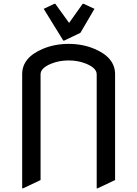

<svg xmlns="http://www.w3.org/2000/svg" viewBox="-20 -980 728 1019"><path d="M97.7 19.5V-585.9Q97.7 -675.3 208.5 -721.2Q270.5 -747.1 344.2 -747.1Q418 -747.1 480 -721.2Q590.8 -675.3 590.8 -585.9V-24.4L498 19.5H493.2V-585.9Q493.2 -619.6 434.1 -643.1Q393.1 -659.2 344.2 -659.2Q295.4 -659.2 254.4 -643.1Q195.3 -619.6 195.3 -585.9V-24.4L102.5 19.5ZM315.9 -764.6 211.9 -933.1 268.6 -960H273.4L346.7 -858.4L418.9 -960H423.8L481.4 -933.1L406.7 -805.7L320.8 -764.6Z"/></svg>

Font: Nova Flat
Style: Book
Weight: 400
Version: Version 2.000